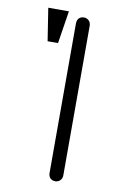

<svg xmlns="http://www.w3.org/2000/svg" viewBox="-84 -766 523 832"><g transform="rotate(10 177.0 -350.5)"><path d="M189.5 -670.9V-13.7Q189.5 1 198.2 9.8Q207 17.6 219.7 17.6Q231.4 17.6 240.2 9.8Q250 1 250 -13.7V-670.9Q250 -686.5 240.2 -695.3Q231.4 -703.1 219.7 -703.1Q207 -703.1 198.2 -695.3Q189.5 -686.5 189.5 -670.9ZM150.4 -717.8H59.6L82 -574.2H127.9Z"/></g></svg>

Font: Gulim
Style: Regular
Weight: 400
Version: Version 2.21